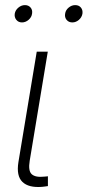

<svg xmlns="http://www.w3.org/2000/svg" viewBox="-20 -741 348 763"><path d="M147.5 1.5Q93.8 5.9 69.1 -18.1Q44.4 -42 53.2 -96.7L126 -535.6H169.9L98.1 -102.5Q91.3 -62 106.2 -48.6Q121.1 -35.2 156.2 -39.1Q162.1 -39.6 164.3 -39.8Q166.5 -40 170.4 -40.5V-1.5Q166 -1 159.9 0Q153.8 1 147.5 1.5ZM267.6 -651.9Q252.9 -651.9 244.6 -662.1Q236.3 -672.4 238.8 -686.5Q240.7 -700.7 252.7 -710.7Q264.6 -720.7 278.8 -720.7Q293.5 -720.7 301.5 -710.9Q309.6 -701.2 307.6 -686.5Q305.2 -672.4 293.5 -662.1Q281.7 -651.9 267.6 -651.9ZM67.4 -651.9Q53.2 -651.9 44.9 -662.1Q36.6 -672.4 38.6 -686.5Q41 -700.7 53 -710.7Q64.9 -720.7 79.1 -720.7Q93.3 -720.7 101.6 -710.9Q109.9 -701.2 107.4 -686.5Q105.5 -672.4 93.5 -662.1Q81.5 -651.9 67.4 -651.9Z"/></svg>

Font: Inter 20pt ExtraLight
Style: Italic
Weight: 250
Italic angle: -9.3988°
Version: Version 4.001;git-66647c0bb